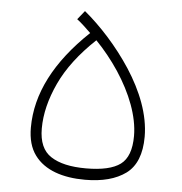

<svg xmlns="http://www.w3.org/2000/svg" viewBox="-50 -712 731 771"><g transform="rotate(5 315.5 -326.5)"><path d="M233.4 -628.9C252.4 -614.7 270 -597.2 290 -578.1C153.8 -448.7 85.9 -315.9 85.9 -179.2C85.9 -133.3 96.2 -96.7 116.7 -68.8C157.2 -13.2 231 10.7 320.3 10.7C390.1 10.7 444.8 -3.9 484.9 -33.2C524.4 -62.5 544.4 -112.3 544.4 -182.1C544.4 -271.5 507.3 -363.8 451.7 -449.7C396 -535.2 326.2 -610.8 261.7 -664.1ZM317.4 -551.3C351.1 -516.6 382.3 -478 410.2 -436C465.8 -351.6 501.5 -261.2 501.5 -181.6C501.5 -126 487.3 -87.9 459 -66.9C430.7 -45.9 384.3 -35.2 320.3 -35.2C258.3 -35.2 211.4 -45.9 178.7 -67.4C146 -88.4 129.9 -126 129.9 -179.7C129.9 -237.8 145 -299.3 174.8 -363.3C204.6 -427.2 252 -489.7 317.4 -551.3Z"/></g></svg>

Font: Estedad ExtraLight
Style: Regular
Weight: 200
Designer: Amin Abedi
Version: Version 7.3